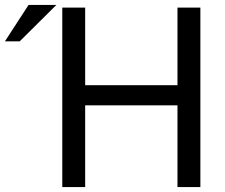

<svg xmlns="http://www.w3.org/2000/svg" viewBox="-20 -760 914 780"><path d="M96 -740H209L60 -592H0ZM701 -332H326V0H233V-729H326V-414H701V-729H794V0H701Z"/></svg>

Font: ColatingCofangSans
Style: Regular
Weight: 400
Foundry: GNU
Version: Version 412.227;June 27, 2022;FontCreator 11.0.0.2412 32-bit